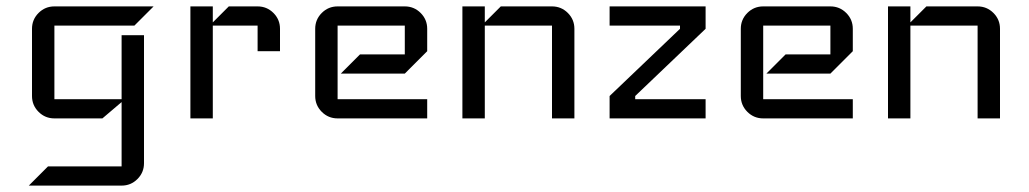

<svg xmlns="http://www.w3.org/2000/svg" viewBox="-20 -370 3215 600"><path d="M460 -350 400 -290H150V-60H360V-260H430V140Q430 169 409.5 189.5Q389 210 360 210H70L130 150H360V-51L300 0H150Q121 0 100.5 -20.5Q80 -41 80 -70V-280Q80 -309 100.5 -329.5Q121 -350 150 -350Z M855 -210H785V-290H645V0H575V-350H645V-300L695 -350H785Q814 -350 834.5 -329.5Q855 -309 855 -280Z M1315 0H1035Q1006 0 985.5 -20.5Q965 -41 965 -70V-280Q965 -309 985.5 -329.5Q1006 -350 1035 -350H1245Q1274 -350 1294.5 -329.5Q1315 -309 1315 -280V-210L1245 -140H1045L1105 -200H1245V-290H1035V-60H1315Z M1775 0H1705V-290H1495V0H1425V-350H1495V-300L1545 -350H1705Q1734 -350 1754.5 -329.5Q1775 -309 1775 -280Z M2185 0H1885V-70L2105 -280V-290H1885V-350H2185V-280L1965 -70V-60H2185Z M2645 0H2365Q2336 0 2315.5 -20.5Q2295 -41 2295 -70V-280Q2295 -309 2315.5 -329.5Q2336 -350 2365 -350H2575Q2604 -350 2624.5 -329.5Q2645 -309 2645 -280V-210L2575 -140H2375L2435 -200H2575V-290H2365V-60H2645Z M3105 0H3035V-290H2825V0H2755V-350H2825V-300L2875 -350H3035Q3064 -350 3084.5 -329.5Q3105 -309 3105 -280Z"/></svg>

Font: Iceland
Style: Regular
Weight: 400
Designer: Cyreal (www.cyreal.org)
Foundry: Cyreal (www.cyreal.org)
Version: Version 1.001